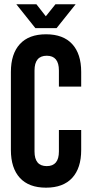

<svg xmlns="http://www.w3.org/2000/svg" viewBox="-20 -868 426 896"><path d="M254.9 -261.2H358.9V-168Q358.9 -83.5 316.9 -37.8Q274.9 7.8 194.8 7.8Q114.7 7.8 72.8 -37.8Q30.8 -83.5 30.8 -168V-532.2Q30.8 -616.7 72.8 -662.4Q114.7 -708 194.8 -708Q274.9 -708 316.9 -662.4Q358.9 -616.7 358.9 -532.2V-463.9H254.9V-539.1Q254.9 -607.9 198.2 -607.9Q141.1 -607.9 141.1 -539.1V-161.1Q141.1 -92.8 198.2 -92.8Q254.9 -92.8 254.9 -161.1ZM56.2 -848.1H149.9L193.8 -792L238.8 -848.1H333L244.1 -736.8H145Z"/></svg>

Font: VL Bebas Neue Bold
Style: Regular
Weight: 700
Designer: Ryoichi Tsunekawa
Foundry: Ryoichi Tsunekawa
Version: Version 1.300